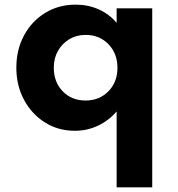

<svg xmlns="http://www.w3.org/2000/svg" viewBox="-20 -548 766 828"><path d="M483 260H636.5V-512H483V-449.5Q451.5 -487 405.8 -507.5Q360 -528 306.5 -528Q233 -528 175 -492.5Q117 -457 83.8 -395.5Q50.5 -334 50.5 -256Q50.5 -179 83.8 -117.2Q117 -55.5 174 -19.8Q231 16 303 16Q355.5 16 402 -5.8Q448.5 -27.5 483 -67.5ZM349 -114.5Q289 -114.5 250.5 -154.2Q212 -194 212 -256Q212 -297 230 -328.8Q248 -360.5 279 -379Q310 -397.5 349.5 -397.5Q409 -397.5 447.8 -357.2Q486.5 -317 486.5 -255.5Q486.5 -194 447.5 -154.2Q408.5 -114.5 349 -114.5Z"/></svg>

Font: Spartan
Style: Bold
Weight: 700
Designer: Matt Bailey, Mirko Velimirovic
Foundry: Matt Bailey
Version: Version 1.003; ttfautohint (v1.8.3)